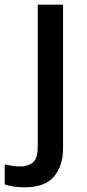

<svg xmlns="http://www.w3.org/2000/svg" viewBox="-78 -559 372 819"><path d="M26 240Q1 240 -21 236.5Q-43 233 -58 228V142Q-42 146 -26 148.5Q-10 151 9 151Q41 151 62 134Q83 117 83 68V-539H191V73Q191 148 152.5 194Q114 240 26 240Z"/></svg>

Font: Noto Kufi Arabic Medium
Style: Regular
Weight: 500
Designer: Monotype Design Team, David Williams, Khaled Hosny
Foundry: Google LLC
Version: Version 2.109; ttfautohint (v1.8.4.7-5d5b)